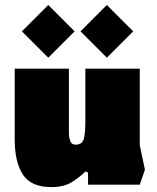

<svg xmlns="http://www.w3.org/2000/svg" viewBox="-20 -753 641 783"><path d="M190 10Q106 10 73 -41.5Q40 -93 40 -184V-473H261V-210Q261 -193 266.5 -178Q272 -163 288 -163Q315 -163 321.5 -186Q328 -209 328 -253V-473H550V-161L571 -61L550 0H339V-49L329 -54Q310 -35 276.5 -12.5Q243 10 190 10ZM176.8 -517.7 69.3 -625.1 176.8 -732.6 284.2 -625.1ZM415.8 -517.7 308.3 -625.1 415.8 -732.6 523.2 -625.1Z"/></svg>

Font: Rowdies
Style: Bold
Weight: 700
Designer: Jaikishan Patel
Version: Version 1.000; ttfautohint (v1.8.3)